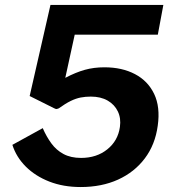

<svg xmlns="http://www.w3.org/2000/svg" viewBox="-20 -743 703 774"><path d="M305.2 11Q235.2 11 178.9 -11Q122.6 -33 84.1 -71.3Q45.6 -109.7 29.9 -159.1L152.3 -226.4Q167.1 -192.4 186.9 -165.2Q206.7 -137.9 235.9 -122.2Q265.1 -106.4 306.9 -106.4Q369.5 -106.4 412.5 -140.9Q455.6 -175.5 463.4 -231.2Q468.4 -265.9 455.2 -293.6Q441.9 -321.4 414 -337.5Q386.1 -353.6 345.9 -353.6Q324.7 -353.6 305.2 -349.9Q285.8 -346.1 264.8 -335.9Q243.9 -325.7 217.2 -306.4Q209.7 -303.3 206.9 -303.5Q204.2 -303.6 197.3 -307.1L99.6 -355.9L183.4 -723H638.5L616.2 -603.2H281.2L243.2 -429.2Q285.3 -451.3 321.8 -461.5Q358.4 -471.7 400.9 -471.7Q471.8 -471.7 524 -444.3Q576.2 -416.9 601.4 -364.4Q626.6 -311.9 615.9 -236.3Q605.6 -159.9 563.8 -104.5Q522.1 -49.1 456 -19Q389.9 11 305.2 11Z"/></svg>

Font: Public Sans Thin
Style: Italic
Weight: 100
Italic angle: -8°
Designer: The Public Sans project authors (U.S. Web Design System). Libre Franklin designed by Pablo Impallari and Rodrigo Fuenzal
Version: Version 2.000